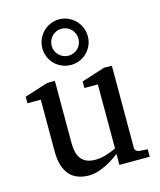

<svg xmlns="http://www.w3.org/2000/svg" viewBox="-118 -873 806 970"><g transform="rotate(-15 284.5 -388.5)"><path d="M388.2 0V-57.1Q375.5 -47.4 357.2 -35.2Q338.9 -22.9 317.6 -12.5Q296.4 -2 273.2 5.1Q250 12.2 228 12.2Q195.8 12.2 170.2 2.7Q144.5 -6.8 126.7 -26.6Q108.9 -46.4 99.4 -76.9Q89.8 -107.4 89.8 -149.9V-420.9H20V-455.1L143.1 -494.1H183.1V-168.9Q183.1 -142.6 188.2 -121.6Q193.4 -100.6 204.8 -85.9Q216.3 -71.3 234.9 -63.7Q253.4 -56.2 279.8 -56.2Q294.9 -56.2 310.5 -59.1Q326.2 -62 340.3 -66.7Q354.5 -71.3 366.9 -76.4Q379.4 -81.5 388.2 -85.9V-420.9H317.9V-455.1L439.9 -494.1H481V-64Q481 -54.7 487.5 -48.8Q494.1 -43 502.9 -42L546.9 -39.1V0ZM353.5 -668.9Q353.5 -683.6 348.1 -696.5Q342.8 -709.5 333.3 -719.2Q323.7 -729 311 -734.6Q298.3 -740.2 283.7 -740.2Q269 -740.2 256.1 -734.6Q243.2 -729 233.6 -719.2Q224.1 -709.5 218.8 -696.5Q213.4 -683.6 213.4 -668.9Q213.4 -654.8 218.8 -642.1Q224.1 -629.4 233.6 -619.9Q243.2 -610.4 256.1 -604.7Q269 -599.1 283.7 -599.1Q298.3 -599.1 311 -604.7Q323.7 -610.4 333.3 -619.9Q342.8 -629.4 348.1 -642.1Q353.5 -654.8 353.5 -668.9ZM402.3 -668.9Q402.3 -644.5 393.1 -623Q383.8 -601.6 367.7 -585.4Q351.6 -569.3 330.1 -560.1Q308.6 -550.8 283.7 -550.8Q258.8 -550.8 237.1 -560.1Q215.3 -569.3 199.2 -585.4Q183.1 -601.6 173.8 -623Q164.6 -644.5 164.6 -668.9Q164.6 -693.8 173.8 -715.6Q183.1 -737.3 199.2 -753.7Q215.3 -770 237.1 -779.5Q258.8 -789.1 283.7 -789.1Q308.6 -789.1 330.1 -779.5Q351.6 -770 367.7 -753.7Q383.8 -737.3 393.1 -715.6Q402.3 -693.8 402.3 -668.9Z"/></g></svg>

Font: Charis SIL APac
Style: Regular
Weight: 400
Foundry: SIL International
Version: Version 5.000